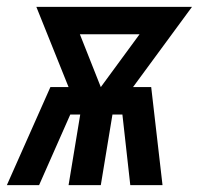

<svg xmlns="http://www.w3.org/2000/svg" viewBox="-53 -540 580 560"><path d="M-33 0 94 -286H147L53 -520H507L335 -286H388L421 0H327L304 -206H275L241 0H147L181 -206H152L61 0ZM241 -286 354 -440H180Z"/></svg>

Font: Iosevka SS18
Style: Bold Italic
Weight: 700
Italic angle: -9°
Monospace: yes
Designer: Belleve Invis
Foundry: Belleve Invis
Version: Version 25.1.1; ttfautohint (v1.8.4)